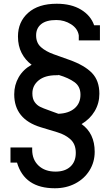

<svg xmlns="http://www.w3.org/2000/svg" viewBox="-20 -776 574 1026"><path d="M401 -560V-587Q395 -624 359.5 -646.5Q324 -669 281 -669Q227 -669 200 -647Q173 -625 173 -587Q173 -547 199 -524Q225 -501 267 -486L351 -456Q432 -427 471.5 -386Q511 -345 511 -275Q511 -224 486 -182Q461 -140 416 -113Q486 -63 486 35Q486 90 458.5 134.5Q431 179 382.5 204.5Q334 230 273 230Q111 230 71 93H36V12H152V24Q152 77 186 109Q220 141 277 141Q327 141 356 114.5Q385 88 385 41Q385 -5 357.5 -30.5Q330 -56 287 -69L198 -96Q56 -139 56 -272Q56 -322 80 -363.5Q104 -405 149 -430Q115 -455 95.5 -493Q76 -531 76 -581Q76 -659 130.5 -707.5Q185 -756 283 -756Q361 -756 413 -724.5Q465 -693 483 -641H514V-560ZM295 -375 292 -376V-374H281Q220 -374 186.5 -346.5Q153 -319 153 -277Q153 -248 165 -231Q177 -214 194 -205.5Q211 -197 240 -187Q244 -185 259 -180L292 -168Q347 -170 378.5 -197Q410 -224 410 -270Q410 -314 378 -337Q346 -360 295 -375Z"/></svg>

Font: Arvo
Style: Regular
Weight: 400
Designer: Anton Koovit (Cyrillic Expansion: Cyreal)
Foundry: Anton Koovit, Yassin Baggar
Version: Version 3.000